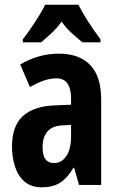

<svg xmlns="http://www.w3.org/2000/svg" viewBox="-20 -852 509 816"><path d="M230 -624Q317 -624 363.5 -575.5Q410 -527 410 -429V-66H316L295 -139H292Q268 -97 237 -76.5Q206 -56 158 -56Q112 -56 84 -80.5Q56 -105 43.5 -145Q31 -185 31 -229Q31 -316 76.5 -358Q122 -400 210 -404L282 -407V-436Q282 -474 267 -496.5Q252 -519 220 -519Q194 -519 167.5 -510Q141 -501 107 -482L66 -578Q144 -624 230 -624ZM244 -319Q202 -317 181.5 -293Q161 -269 161 -227Q161 -191 173.5 -175Q186 -159 210 -159Q242 -159 262 -189Q282 -219 282 -270V-321ZM313 -832Q330 -799 354.5 -760.5Q379 -722 407 -685V-672H330Q313 -687 287.5 -709Q262 -731 242 -760Q221 -731 195.5 -708Q170 -685 155 -672H77V-685Q92 -704 111 -731.5Q130 -759 146.5 -786Q163 -813 172 -832Z"/></svg>

Font: Noto Sans Malayalam UI ExtraCondensed
Style: Bold
Weight: 700
Width: 2
Designer: Jelle Bosma - Monotype Design Team
Foundry: Monotype Imaging Inc.
Version: Version 2.104; ttfautohint (v1.8.4.7-5d5b)